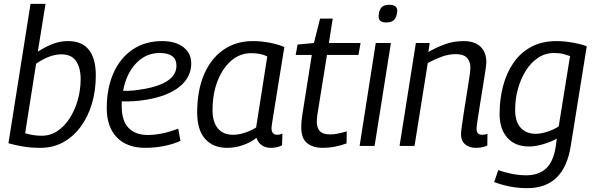

<svg xmlns="http://www.w3.org/2000/svg" viewBox="-20 -760 3101 1000"><path d="M217 -740 177 -491Q216 -516 254 -531Q292 -546 335 -546Q407 -546 443 -500.5Q479 -455 479 -367Q479 -289 459 -221Q439 -153 401 -101Q363 -49 310 -19.5Q257 10 190 10Q141 10 99.5 3Q58 -4 24 -14L139 -740ZM300 -477Q238 -477 168 -428L111 -66Q127 -61 149.5 -57Q172 -53 197 -53Q242 -53 279 -77.5Q316 -102 343 -144Q370 -186 385 -239Q400 -292 400 -349Q400 -407 376 -442Q352 -477 300 -477Z M920 -26Q879 -8 831.5 1Q784 10 737 10Q641 10 588.5 -44.5Q536 -99 536 -197Q536 -300 570.5 -378.5Q605 -457 670 -501.5Q735 -546 825 -546Q894 -546 935 -514.5Q976 -483 976 -430Q976 -357 914.5 -308Q853 -259 744 -241Q710 -235 677 -233Q644 -231 614 -232Q614 -219 614 -205Q614 -132 649 -94.5Q684 -57 750 -57Q785 -57 824.5 -65Q864 -73 908 -90ZM811 -484Q740 -484 689 -430.5Q638 -377 621 -287Q646 -286 673 -288.5Q700 -291 726 -296Q807 -309 853 -339.5Q899 -370 899 -418Q899 -484 811 -484Z M1390 10Q1363 10 1343.5 -3.5Q1324 -17 1316 -42Q1285 -18 1245 -4Q1205 10 1163 10Q1090 10 1048.5 -36.5Q1007 -83 1007 -174Q1007 -288 1042.5 -371.5Q1078 -455 1143.5 -500.5Q1209 -546 1297 -546Q1341 -546 1385 -537.5Q1429 -529 1461 -515Q1441 -392 1428 -311.5Q1415 -231 1407.5 -184.5Q1400 -138 1397 -117.5Q1394 -97 1394 -94Q1394 -58 1424 -58Q1438 -58 1451 -64L1449 -3Q1424 10 1390 10ZM1314 -96 1372 -466Q1340 -483 1288 -483Q1230 -483 1185 -444.5Q1140 -406 1113.5 -339Q1087 -272 1087 -186Q1087 -124 1115 -91Q1143 -58 1193 -58Q1223 -58 1256 -69Q1289 -80 1314 -96Z M1786 -76 1785 -13Q1752 -1 1721 4.5Q1690 10 1661 10Q1609 10 1579 -15Q1549 -40 1549 -97Q1549 -124 1554 -158L1604 -474H1520L1530 -528L1615 -536L1647 -663H1713L1693 -536H1858L1847 -474H1683L1633 -163Q1632 -153 1631 -144Q1630 -135 1630 -127Q1630 -95 1645.5 -77.5Q1661 -60 1700 -60Q1720 -60 1741.5 -64.5Q1763 -69 1786 -76Z M2008 -735Q2049 -735 2049 -704Q2047 -672 2033.5 -657.5Q2020 -643 1992 -643Q1951 -643 1952 -675Q1953 -705 1965.5 -720Q1978 -735 2008 -735ZM1853 0 1937 -536H2016L1931 0Z M2146 -536H2218L2211 -489Q2256 -515 2300.5 -530.5Q2345 -546 2394 -546Q2453 -546 2483 -516.5Q2513 -487 2513 -436Q2513 -424 2507.5 -388Q2502 -352 2494.5 -305.5Q2487 -259 2479.5 -213Q2472 -167 2467 -133Q2462 -99 2462 -89Q2462 -58 2491 -58Q2506 -58 2519 -63L2518 -2Q2504 5 2488 7.5Q2472 10 2458 10Q2424 10 2402.5 -8.5Q2381 -27 2381 -60Q2381 -73 2386 -108.5Q2391 -144 2398 -189Q2405 -234 2412.5 -279.5Q2420 -325 2425 -360Q2430 -395 2430 -408Q2430 -439 2412.5 -458.5Q2395 -478 2354 -478Q2317 -478 2281.5 -465Q2246 -452 2208 -432L2139 0H2061Z M2554 188 2575 126Q2608 138 2646.5 145.5Q2685 153 2720 153Q2786 153 2824.5 117Q2863 81 2875 0L2880 -38Q2848 -20 2807.5 -8.5Q2767 3 2736 3Q2662 3 2622 -43Q2582 -89 2582 -166Q2582 -243 2600 -311.5Q2618 -380 2654.5 -433Q2691 -486 2747 -516Q2803 -546 2878 -546Q2918 -546 2963 -538Q3008 -530 3036 -519L2953 -2Q2919 220 2726 220Q2680 220 2636 211.5Q2592 203 2554 188ZM2949 -468Q2932 -474 2913 -479Q2894 -484 2866 -484Q2820 -484 2782.5 -459Q2745 -434 2718.5 -391.5Q2692 -349 2677.5 -296.5Q2663 -244 2663 -188Q2663 -126 2692 -94.5Q2721 -63 2770 -63Q2797 -63 2832 -74.5Q2867 -86 2890 -102Z"/></svg>

Font: Georama
Style: Italic
Weight: 400
Italic angle: -9°
Designer: Jean-Baptiste Levee
Foundry: Production Type
Version: Version 1.000